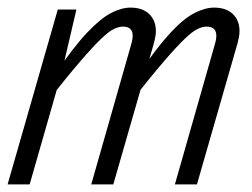

<svg xmlns="http://www.w3.org/2000/svg" viewBox="-28 -485 662 505"><path d="M173 -460 133 -289H141L130 -279L50 0H-8L124 -460ZM97 -218 116 -289Q165 -361 201 -399Q237 -437 264.5 -451Q292 -465 315 -465Q347 -465 364.5 -448Q382 -431 382 -403Q382 -396 380.5 -388Q379 -380 377 -372L353 -289H363L346 -264L270 0H212L313 -354Q317 -367 319 -375.5Q321 -384 321 -391Q321 -415 295 -415Q285 -415 272 -409Q259 -403 238 -383Q217 -363 183 -323.5Q149 -284 97 -218ZM317 -218 336 -289Q385 -361 420.5 -399Q456 -437 484 -451Q512 -465 535 -465Q567 -465 584.5 -448Q602 -431 602 -403Q602 -396 600.5 -388Q599 -380 597 -372L490 0H432L533 -354Q537 -367 539 -375.5Q541 -384 541 -391Q541 -415 515 -415Q505 -415 492 -409Q479 -403 458 -383Q437 -363 403 -323.5Q369 -284 317 -218Z"/></svg>

Font: Intel One Mono Light
Style: Italic
Weight: 300
Italic angle: -16°
Monospace: yes
Designer: Fred Shallcrass
Foundry: Frere-Jones Type LLC
Version: Version 1.004